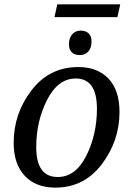

<svg xmlns="http://www.w3.org/2000/svg" viewBox="-20 -855 614 885"><path d="M340.8 -545.9Q429.2 -545.9 480 -492.7Q530.8 -439.5 530.8 -338.9Q530.8 -205.6 449.2 -97.9Q367.7 9.8 234.9 9.8Q144.5 9.8 93.8 -44.9Q43 -99.6 43 -196.8Q43 -331.5 125.2 -438.7Q207.5 -545.9 340.8 -545.9ZM246.1 -39.1Q328.6 -39.1 377.7 -137Q426.8 -234.9 426.8 -354Q426.8 -493.2 329.1 -493.2Q247.6 -493.2 197.3 -395Q147 -296.9 147 -176.8Q147 -39.1 246.1 -39.1ZM521 -775.9H231L244.1 -835H534.2ZM348.1 -601.1Q325.2 -601.1 311.5 -613.3Q297.9 -625.5 297.9 -650.9Q297.9 -679.2 312.5 -696.5Q327.1 -713.9 352.1 -713.9Q374 -713.9 387.9 -701.9Q401.9 -689.9 401.9 -664.1Q401.9 -633.8 387 -617.4Q372.1 -601.1 348.1 -601.1Z"/></svg>

Font: Droid Serif
Style: Italic
Weight: 400
Italic angle: -12°
Designer: Monotype Design team
Foundry: Monotype Imaging Inc.
Version: Version 1.03